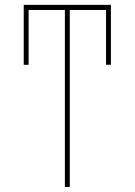

<svg xmlns="http://www.w3.org/2000/svg" viewBox="-20 -750 540 770"><path d="M240.2 -710H94.7V-490.2H75.2V-730.5H424.8V-490.2H405.3V-710H259.8V0H240.2Z"/></svg>

Font: Mgen+ 1m thin
Style: Regular
Weight: 100
Designer: [Source Han Sans]
Ryoko NISHIZUKA  (kana & ideographs); Paul D. Hunt (Latin, Greek & Cyrillic); Wenlong ZHANG  (bopomofo
Version: Version 1.059.20150602